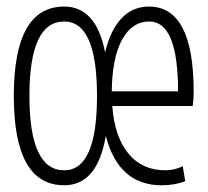

<svg xmlns="http://www.w3.org/2000/svg" viewBox="-20 -547 626 577"><path d="M172.9 9.8Q21.5 9.8 21.5 -258.8Q21.5 -527.3 172.9 -527.3Q269 -527.3 295.9 -389.6Q311.5 -456.1 345 -491.7Q378.4 -527.3 427.7 -527.3Q562 -527.3 562 -271.5Q562 -247.6 559.1 -228.5H317.4Q324.2 -136.2 365.7 -85.7Q407.2 -35.2 477.5 -35.2Q503.4 -35.2 529.3 -47.4L536.6 -2.4Q504.9 9.8 465.8 9.8Q336.4 9.8 297.9 -138.7Q272.9 9.8 172.9 9.8ZM172.9 -35.2Q271.5 -35.2 271.5 -258.8Q271.5 -482.4 172.9 -482.4Q68.4 -482.4 68.4 -258.8Q68.4 -35.2 172.9 -35.2ZM428.7 -482.4Q376.5 -482.4 346.7 -427.5Q316.9 -372.6 315.9 -272.5H515.1Q515.1 -482.4 428.7 -482.4Z"/></svg>

Font: Caskaydia Cove ExtraLight
Style: Regular
Weight: 200
Monospace: yes
Designer: Aaron Bell
Foundry: Saja Typeworks
Version: Version 4.300; ttfautohint (v1.8.3)